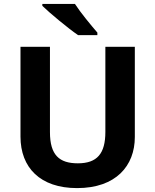

<svg xmlns="http://www.w3.org/2000/svg" viewBox="-20 -954 796 984"><path d="M364 -934H197V-924C235 -887 329 -809 380 -774H479V-787C447 -824 393 -889 364 -934ZM671 -252V-714H520V-278C520 -167 478 -117 379 -117C284 -117 236 -159 236 -277V-714H85V-254C85 -95 186 10 375 10C574 10 671 -104 671 -252Z"/></svg>

Font: Noto Sans Adlam
Style: Bold
Weight: 700
Designer: Mark Jamra, Neil Patel
Foundry: JamraPatel LLC
Version: Version 3.001